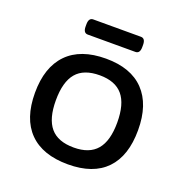

<svg xmlns="http://www.w3.org/2000/svg" viewBox="-125 -798 880 917"><g transform="rotate(20 315.0 -339.0)"><path d="M317 7Q188 7 120.5 -61.5Q53 -130 53 -261Q53 -391 120.5 -460.5Q188 -530 317 -530Q444 -530 510.5 -460.5Q577 -391 577 -261Q577 -130 511 -61.5Q445 7 317 7ZM316 -78Q395 -78 433 -123Q471 -168 471 -261Q471 -355 433 -400Q395 -445 316 -445Q235 -445 197 -400Q159 -355 159 -261Q159 -168 197 -123Q235 -78 316 -78ZM195 -608Q172 -608 172 -641V-652Q172 -685 195 -685H437Q460 -685 460 -652V-641Q460 -608 437 -608Z"/></g></svg>

Font: Asap Semi Expanded Medium
Style: Regular
Weight: 500
Width: 6
Designer: Pablo Cosgaya
Foundry: Omnibus-Type
Version: Version 3.001; ttfautohint (v1.8.4.7-5d5b)